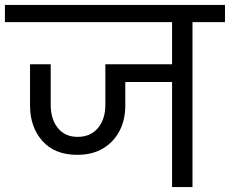

<svg xmlns="http://www.w3.org/2000/svg" viewBox="-47 -760 934 780"><path d="M267 -131Q175 -131 125 -187.5Q75 -244 75 -332V-499H159V-334Q159 -276 188 -240Q217 -204 268 -204Q321 -204 351 -240Q381 -276 381 -334V-499H652V-670H-27V-740H867V-670H735V0H652V-427H462V-332Q462 -273 438.5 -228Q415 -183 371.5 -157Q328 -131 267 -131Z"/></svg>

Font: Poppins
Style: Regular
Weight: 400
Designer: Ninad Kale (Devanagari), Jonny Pinhorn (Latin)
Version: Version 5.002